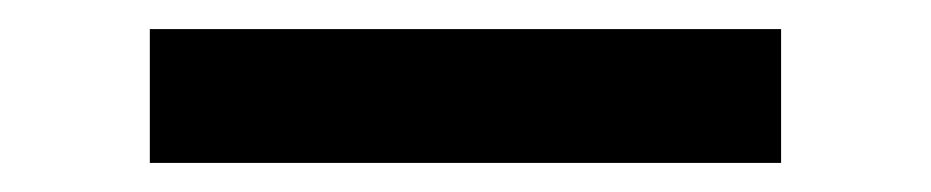

<svg xmlns="http://www.w3.org/2000/svg" viewBox="-20 -20 640 132"><path d="M517 92H83V0H517Z"/></svg>

Font: Iosevka Semibold Extended
Style: Regular
Weight: 600
Width: 7
Monospace: yes
Designer: Belleve Invis
Foundry: Belleve Invis
Version: Version 32.5.0; ttfautohint (v1.8.4)